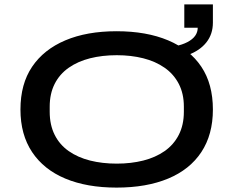

<svg xmlns="http://www.w3.org/2000/svg" viewBox="-20 -841 1061 873"><path d="M510 12Q375 12 277 -29Q179 -70 126 -149.5Q73 -229 73 -343Q73 -459 126 -537.5Q179 -616 277 -657.5Q375 -699 510 -699Q646 -699 744.5 -657.5Q843 -616 895.5 -537.5Q948 -459 948 -343Q948 -229 895.5 -149.5Q843 -70 744.5 -29Q646 12 510 12ZM511 -97Q576 -97 631.5 -111Q687 -125 728.5 -154Q770 -183 793 -228Q816 -273 816 -333V-356Q816 -415 793 -459.5Q770 -504 728.5 -533Q687 -562 631.5 -576Q576 -590 511 -590Q445 -590 389.5 -576Q334 -562 292.5 -533Q251 -504 228.5 -459.5Q206 -415 206 -356V-333Q206 -273 228.5 -228Q251 -183 292.5 -154Q334 -125 389.5 -111Q445 -97 511 -97ZM706 -571V-625Q785 -625 832 -649.5Q879 -674 879 -715H818V-821H948V-738Q948 -686 918.5 -648.5Q889 -611 834.5 -591Q780 -571 706 -571Z"/></svg>

Font: Archivo Expanded Medium
Style: Regular
Weight: 500
Width: 7
Designer: Hector Gatti
Foundry: Omnibus-Type
Version: Version 2.001